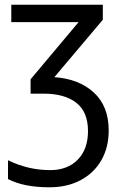

<svg xmlns="http://www.w3.org/2000/svg" viewBox="-20 -556 514 816"><path d="M417 -472 211 -228Q315 -221 378.5 -163Q442 -105 442 -1Q442 70 411 124.5Q380 179 323 209.5Q266 240 190 240Q81 240 14 205V125Q100 167 193 167Q267 167 310.5 122.5Q354 78 354 1Q354 -80 304.5 -119Q255 -158 165 -158H110V-219L314 -462H28V-536H417Z"/></svg>

Font: Noto Sans Display
Style: Regular
Weight: 400
Designer: Monotype Design team
Foundry: Monotype Imaging Inc.
Version: Version 1.000